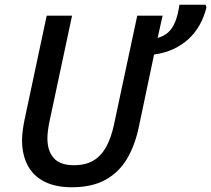

<svg xmlns="http://www.w3.org/2000/svg" viewBox="-20 -780 891 810"><path d="M283 10Q214 10 167 -14Q120 -38 96.5 -83Q73 -128 73 -189Q73 -207 76 -230.5Q79 -254 84 -277L177 -714H284L190 -273Q185 -251 182.5 -231Q180 -211 180 -196Q180 -144 206.5 -113.5Q233 -83 292 -83Q340 -83 373 -102Q406 -121 427.5 -159.5Q449 -198 461 -255L559 -714H666L645 -620Q671 -627 689.5 -643.5Q708 -660 719.5 -689Q731 -718 737 -760H847L851 -749Q841 -708 822 -674.5Q803 -641 775.5 -615.5Q748 -590 711.5 -573Q675 -556 630 -550L566 -246Q550 -168 516 -110.5Q482 -53 425 -21.5Q368 10 283 10Z"/></svg>

Font: Noto Sans Display Medium
Style: Italic
Weight: 500
Italic angle: -12°
Designer: Monotype Design Team
Foundry: Monotype Imaging Inc.
Version: Version 2.003